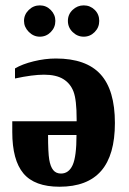

<svg xmlns="http://www.w3.org/2000/svg" viewBox="-20 -689 484 718"><path d="M202.6 9.3Q109.4 9.3 67.6 -40.5Q25.9 -90.3 25.9 -195.3V-235.4H266.6V-243.2Q266.6 -315.9 254.9 -346.4Q243.2 -377 216.6 -393.3Q189.9 -409.7 144.5 -409.7Q101.6 -409.7 36.1 -395.5V-433.1Q63 -449.2 105.7 -459.7Q148.4 -470.2 189 -470.2Q301.8 -470.2 355.7 -411.4Q409.7 -352.5 409.7 -229Q409.7 -108.9 358.2 -49.8Q306.6 9.3 202.6 9.3ZM208 -40Q237.3 -40 251.7 -71.8Q266.1 -103.5 266.1 -184.1H159.7Q159.7 -118.7 164.1 -92.3Q168.5 -65.9 179 -53Q189.5 -40 208 -40ZM293 -551.8Q269.5 -551.8 251.7 -569.1Q233.9 -586.4 233.9 -610.8Q233.9 -635.3 251.7 -652.1Q269.5 -668.9 293 -668.9Q316.9 -668.9 334 -652.3Q351.1 -635.7 351.1 -610.8Q351.1 -586.4 334 -569.1Q316.9 -551.8 293 -551.8ZM128.9 -551.8Q105.5 -551.8 87.6 -569.8Q69.8 -587.9 69.8 -610.8Q69.8 -634.3 87.4 -651.6Q105 -668.9 128.9 -668.9Q152.8 -668.9 169.9 -651.6Q187 -634.3 187 -610.8Q187 -586.4 169.9 -569.1Q152.8 -551.8 128.9 -551.8Z"/></svg>

Font: Liberation Serif
Style: Bold
Weight: 700
Designer: Steve Matteson
Foundry: Ascender Corporation
Version: Version 2.1.5